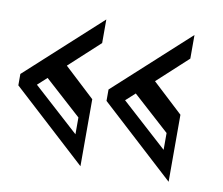

<svg xmlns="http://www.w3.org/2000/svg" viewBox="-65 -627 808 697"><g transform="rotate(10 339.0 -278.5)"><path d="M0 -258V-300L273 -549V-462L161 -359L273 -255V-8ZM235 -181 100 -303 66 -272 235 -119ZM325 -258V-300L598 -549V-462L486 -359L598 -255V-8ZM560 -181 425 -303 391 -272 560 -119Z"/></g></svg>

Font: Diplomata SC
Style: Regular
Weight: 400
Width: 7
Designer: Eduardo Rodriguez Tunni
Foundry: Eduardo Rodriguez Tunni
Version: Version 1.001